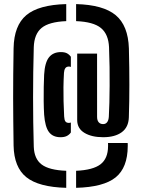

<svg xmlns="http://www.w3.org/2000/svg" viewBox="-20 -766 693 934"><path d="M302.2 147.7Q168 144.2 108.1 96Q48.2 47.8 46.1 -57.9Q45.1 -119.1 44.6 -175.8Q44 -232.4 43.9 -288.7Q43.9 -344.9 44.4 -404.6Q45 -464.3 46.1 -531.5Q48.2 -642 108.1 -692.3Q168 -742.6 302.2 -746.1V-663.2Q218.4 -659.8 182.4 -630.2Q146.4 -600.5 144.3 -536.4Q142.4 -474.8 141.7 -413.7Q140.9 -352.5 140.9 -292.1Q140.9 -231.7 141.7 -171.8Q142.4 -111.9 144.3 -52.3Q146.4 7 182.8 34.3Q219.1 61.7 302.2 64.8ZM350.2 147.7V64.8Q432 61.3 468.7 33.4Q505.4 5.4 505.6 -54.7Q505.7 -58.8 505.7 -61.9Q505.6 -65.1 505.4 -70.3H601.1Q601.4 -64.5 601.5 -61.3Q601.5 -58.1 601.4 -54.7Q600.9 49.6 542.5 96.9Q484.2 144.2 350.2 147.7ZM274.5 -98.5Q237 -98.5 218.1 -123.7Q199.2 -148.9 194.7 -208.2Q192.9 -238.5 192.5 -274.2Q192.2 -310 192.8 -343.9Q193.5 -377.9 194.7 -402.9Q198.1 -461.9 218.4 -487.3Q238.7 -512.6 276.3 -512.6Q293.6 -512.6 304.8 -507.2Q316 -501.7 324.7 -489.9V-440.4Q322 -441.4 319.5 -441.8Q317 -442.3 315.6 -442.3Q303.3 -442.3 297.8 -434.3Q292.2 -426.4 291.2 -411.8Q289.1 -375 288.7 -341.5Q288.3 -308 289.2 -273.6Q290.1 -239.2 292.1 -199.4Q293.1 -182 298.4 -175Q303.8 -168.1 315.6 -168.1Q317.7 -168.1 320.4 -168.8Q323 -169.4 324.7 -169.9V-121.5Q316.7 -110.3 304.8 -104.4Q293 -98.5 274.5 -98.5ZM481.7 -98.5Q426 -98.5 390.9 -119.6Q355.8 -140.6 355.5 -181.5V-505.4H452.2L452.3 -197.6Q452.3 -180.2 460.1 -171.3Q467.9 -162.3 481.7 -162.3Q494 -162.3 501.1 -171.5Q508.2 -180.6 509.4 -198.3Q511.1 -228.8 512.1 -266.9Q513 -305.1 513.3 -349Q513.5 -393 513 -440.3Q512.4 -487.6 510.4 -536.4Q507.6 -599.4 471.2 -629.6Q434.8 -659.8 350.2 -663.2V-746.1Q482.4 -742.6 542.9 -692.1Q603.4 -641.6 607 -530.7Q608.2 -481.2 608.8 -437.4Q609.3 -393.7 609.3 -353.4Q609.3 -313.1 608.7 -274.2Q608.1 -235.2 606.8 -195.1Q605.2 -146.9 572.1 -122.7Q539 -98.5 481.7 -98.5Z"/></svg>

Font: Big Shoulders Stencil Display SC Thin
Style: Regular
Weight: 100
Designer: Patric King
Foundry: XO Type Co
Version: Version 2.001